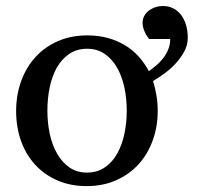

<svg xmlns="http://www.w3.org/2000/svg" viewBox="-20 -613 670 645"><path d="M405.8 -241.2Q405.8 -282.2 397.7 -319.8Q389.6 -357.4 373 -386.2Q356.4 -415 331.5 -432.1Q306.6 -449.2 272.9 -449.2Q238.3 -449.2 212.9 -432.1Q187.5 -415 171.1 -386.2Q154.8 -357.4 147 -319.8Q139.2 -282.2 139.2 -241.2Q139.2 -200.7 147.2 -163.1Q155.3 -125.5 171.9 -96.7Q188.5 -67.9 213.4 -50.5Q238.3 -33.2 272 -33.2Q306.2 -33.2 331.5 -50.3Q356.9 -67.4 373.3 -96.2Q389.6 -125 397.7 -162.6Q405.8 -200.2 405.8 -241.2ZM610.8 -485.8Q610.8 -461.9 599.1 -440.2Q587.4 -418.5 570.1 -399.7Q552.7 -380.9 532.2 -366Q511.7 -351.1 494.1 -340.8Q501.5 -317.4 505.6 -292.2Q509.8 -267.1 509.8 -240.2Q509.8 -187 492.9 -140.9Q476.1 -94.7 445.1 -60.8Q414.1 -26.9 369.9 -7.3Q325.7 12.2 271 12.2Q216.3 12.2 172.4 -7.1Q128.4 -26.4 97.7 -60.1Q66.9 -93.8 50.5 -139.9Q34.2 -186 34.2 -240.2Q34.2 -293.5 50.8 -339.8Q67.4 -386.2 98.6 -420.7Q129.9 -455.1 174.1 -474.6Q218.3 -494.1 273.9 -494.1Q310.5 -494.1 342.3 -485.4Q374 -476.6 399.9 -460.9Q425.8 -445.3 445.8 -423.1Q465.8 -400.9 480 -374Q491.7 -382.3 504.4 -392.8Q517.1 -403.3 527.6 -416.7Q538.1 -430.2 544.9 -446.3Q551.8 -462.4 551.8 -481.9H481Q474.6 -489.7 469.7 -498.5Q465.8 -505.9 462.4 -515.6Q459 -525.4 459 -536.1Q459 -549.3 464.8 -559.8Q470.7 -570.3 480.5 -577.6Q490.2 -585 502.4 -588.9Q514.6 -592.8 527.8 -592.8Q546.4 -592.8 561.5 -585.2Q576.7 -577.6 587.6 -563.7Q598.6 -549.8 604.7 -530Q610.8 -510.3 610.8 -485.8Z"/></svg>

Font: Charis SIL Phon
Style: Regular
Weight: 400
Foundry: SIL International
Version: Version 5.000